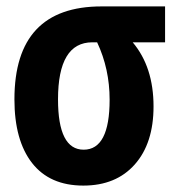

<svg xmlns="http://www.w3.org/2000/svg" viewBox="-20 -569 540 599"><path d="M459 -237Q459 -360 394 -437H495V-549H297Q25 -549 25 -259Q25 -131 80 -60.5Q135 10 240 10Q342 10 400.5 -56Q459 -122 459 -237ZM161 -259Q161 -437 268 -437H283Q322 -354 322 -258Q322 -102 241 -102Q161 -102 161 -259Z"/></svg>

Font: Noto Sans Mono UI Condensed ExtraBold
Style: Regular
Weight: 800
Width: 3
Designer: Monotype Design team
Foundry: Monotype Imaging Inc.
Version: 1.000